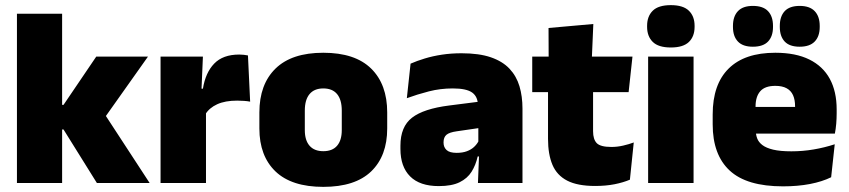

<svg xmlns="http://www.w3.org/2000/svg" viewBox="-20 -713 3308 748"><path d="M357.5 0 227.5 -208.5H191.5V-304.5H227.5L355 -492.5H556.5L381.5 -245.5V-278L563 0ZM46 0V-659.5H222V0Z M780 -267.5 729 -367.5H770.5Q780.5 -430 814.5 -465.2Q848.5 -500.5 912 -500.5Q921.5 -500.5 929.8 -499.5Q938 -498.5 946 -497L954.5 -317Q944.5 -319 930.8 -320Q917 -321 904 -321Q857 -321 826 -306.8Q795 -292.5 780 -267.5ZM605.5 0V-492.5H770.5L763.5 -329.5H782.5V0Z M1239.5 15Q1116 15 1053.2 -45.2Q990.5 -105.5 990.5 -212.5V-275Q990.5 -384.5 1053.5 -446Q1116.5 -507.5 1239.5 -507.5Q1363 -507.5 1425.8 -446Q1488.5 -384.5 1488.5 -275V-212.5Q1488.5 -105.5 1426 -45.2Q1363.5 15 1239.5 15ZM1239.5 -124Q1275 -124 1293.2 -145.2Q1311.5 -166.5 1311.5 -206V-282Q1311.5 -324.5 1293.2 -346.5Q1275 -368.5 1239.5 -368.5Q1204.5 -368.5 1186 -346.5Q1167.5 -324.5 1167.5 -282V-206Q1167.5 -166.5 1186 -145.2Q1204.5 -124 1239.5 -124Z M1842 0 1847 -126 1843.5 -130.5V-283.5L1842 -301.5Q1842 -336 1819.8 -352.2Q1797.5 -368.5 1744 -368.5Q1695.5 -368.5 1650.8 -357Q1606 -345.5 1565 -330.5L1579.5 -465Q1604.5 -476 1635 -485.2Q1665.5 -494.5 1701.5 -500Q1737.5 -505.5 1778 -505.5Q1846.5 -505.5 1892.2 -489.8Q1938 -474 1965 -445.2Q1992 -416.5 2003.8 -377Q2015.5 -337.5 2015.5 -290V0ZM1689.5 12Q1615.5 12 1577.8 -25.8Q1540 -63.5 1540 -133V-145.5Q1540 -219.5 1585.2 -254.5Q1630.5 -289.5 1730 -302L1855.5 -318L1866 -217L1759.5 -201.5Q1730.5 -197.5 1719.2 -187.8Q1708 -178 1708 -159V-157Q1708 -139.5 1719.8 -128.5Q1731.5 -117.5 1759 -117.5Q1782 -117.5 1798.8 -123.8Q1815.5 -130 1826.8 -140.5Q1838 -151 1844.5 -163.5L1869.5 -103.5H1841Q1833.5 -70 1817.2 -44Q1801 -18 1770.5 -3Q1740 12 1689.5 12Z M2298.5 11.5Q2230 11.5 2189.8 -9.2Q2149.5 -30 2132.2 -71Q2115 -112 2115 -172V-436H2290.5V-202Q2290.5 -170 2305 -155.2Q2319.5 -140.5 2362 -140.5Q2385 -140.5 2407.8 -145.8Q2430.5 -151 2449 -158L2434 -13Q2408 -2 2374 4.8Q2340 11.5 2298.5 11.5ZM2053.5 -354V-492.5H2444L2429 -354ZM2117.5 -480.5 2117 -604 2291.5 -619.5 2285.5 -480.5Z M2505 0V-492.5H2682V0ZM2593.5 -528Q2545 -528 2523 -549.8Q2501 -571.5 2501 -608.5V-612.5Q2501 -649.5 2523 -671.2Q2545 -693 2593.5 -693Q2641.5 -693 2663.8 -671.2Q2686 -649.5 2686 -612.5V-608.5Q2686 -571 2663.8 -549.5Q2641.5 -528 2593.5 -528Z M3030.5 13Q2889 13 2822.8 -48.5Q2756.5 -110 2756.5 -228.5V-267Q2756.5 -384.5 2818.8 -446Q2881 -507.5 3000.5 -507.5Q3080 -507.5 3133 -481.2Q3186 -455 3212.8 -405.8Q3239.5 -356.5 3239.5 -287V-271.5Q3239.5 -251.5 3237.8 -230.8Q3236 -210 3232.5 -192.5H3074Q3076 -223 3076.8 -250Q3077.5 -277 3077.5 -298.5Q3077.5 -324.5 3069.5 -342.2Q3061.5 -360 3044.5 -369.2Q3027.5 -378.5 3000.5 -378.5Q2960 -378.5 2941.8 -357.5Q2923.5 -336.5 2923.5 -298V-253.5L2924.5 -234.5V-203.5Q2924.5 -188 2930 -173.5Q2935.5 -159 2950.2 -147.8Q2965 -136.5 2992.2 -130Q3019.5 -123.5 3063 -123.5Q3107.5 -123.5 3150 -130.8Q3192.5 -138 3232 -151L3218 -22.5Q3183.5 -5.5 3135.8 3.8Q3088 13 3030.5 13ZM2850 -192.5V-296.5H3197V-192.5ZM2913 -531Q2874 -531 2854.8 -551.2Q2835.5 -571.5 2835.5 -608V-612Q2835.5 -649 2854.8 -669.5Q2874 -690 2913 -690Q2953 -690 2972.2 -669.5Q2991.5 -649 2991.5 -612V-608Q2991.5 -571.5 2972.2 -551.2Q2953 -531 2913 -531ZM3095.5 -531Q3056 -531 3037 -551.2Q3018 -571.5 3018 -608V-612Q3018 -649 3037 -669.5Q3056 -690 3095.5 -690Q3134.5 -690 3154 -669.5Q3173.5 -649 3173.5 -612V-608Q3173.5 -571.5 3154 -551.2Q3134.5 -531 3095.5 -531Z"/></svg>

Font: Anek Telugu ExtraBold
Style: Regular
Weight: 800
Designer: Omkar Bhoir (Telugu), Yesha Goshar (Latin)
Foundry: Ek Type
Version: Version 1.003